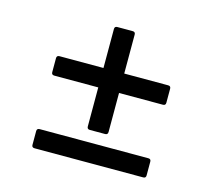

<svg xmlns="http://www.w3.org/2000/svg" viewBox="-77 -642 755 676"><g transform="rotate(15 300.0 -304.0)"><path d="M272 -172.9Q262.2 -172.9 262.2 -183.1V-325.2H102.1Q91.8 -325.2 91.8 -335V-386.2Q91.8 -396 102.1 -396H262.2V-538.1Q262.2 -547.9 272 -547.9H328.1Q337.9 -547.9 337.9 -538.1V-396H498Q507.8 -396 507.8 -386.2V-335Q507.8 -325.2 498 -325.2H337.9V-183.1Q337.9 -172.9 328.1 -172.9ZM101.1 -60.1Q90.8 -60.1 90.8 -69.8V-120.1Q90.8 -129.9 101.1 -129.9H497.1Q506.8 -129.9 506.8 -120.1V-69.8Q506.8 -60.1 497.1 -60.1Z"/></g></svg>

Font: Sofia Sans
Style: Regular
Weight: 400
Designer: Botio Nikoltchev, Ani Petrova
Foundry: lettersoup
Version: Version 4.100